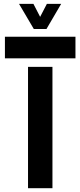

<svg xmlns="http://www.w3.org/2000/svg" viewBox="-20 -994 424 1014"><path d="M128 0V-641H257V0ZM6 -686V-800H378.5V-686ZM158.5 -841 80.5 -973.5H156.5L192 -905L227.5 -973.5H303L225.5 -841Z"/></svg>

Font: Big Shoulders Stencil Display Thin ExtraBold
Style: Regular
Weight: 800
Version: Version 2.001